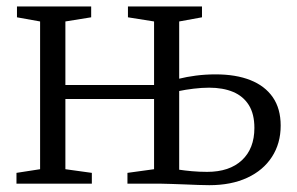

<svg xmlns="http://www.w3.org/2000/svg" viewBox="-20 -552 892 577"><path d="M609 4.5Q595 4.5 575.5 3.8Q556 3 535.2 2.2Q514.5 1.5 495.8 0.8Q477 0 463.5 0H363V-32.5L443 -43.5V-254.5H176.5V-43.5L256 -32.5V0H29.5V-32.5L100.5 -43.5V-487.5L31 -500V-532.5H254V-500L176.5 -487.5V-296.5H443V-487.5L364.5 -500V-532.5H587V-500L518.5 -487.5V-315.5Q540 -321 568.8 -324.8Q597.5 -328.5 628 -328.5Q689 -328.5 732.5 -311.2Q776 -294 799.8 -259.8Q823.5 -225.5 823.5 -174.5Q823.5 -121 797.2 -80.5Q771 -40 723 -17.8Q675 4.5 609 4.5ZM602.5 -35.5Q669.5 -35.5 707 -70.5Q744.5 -105.5 744.5 -167.5Q744.5 -209.5 727.8 -236.2Q711 -263 680.5 -275.8Q650 -288.5 608.5 -288.5Q586.5 -288.5 561.8 -285.5Q537 -282.5 518.5 -278.5V-42Q535 -39.5 556.8 -37.5Q578.5 -35.5 602.5 -35.5Z"/></svg>

Font: Merriweather 72pt Light
Style: Regular
Weight: 300
Version: Version 2.100